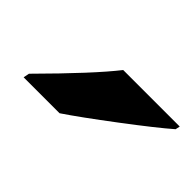

<svg xmlns="http://www.w3.org/2000/svg" viewBox="-35 -902 448 448"><g transform="rotate(45 188.5 -678.0)"><path d="M157.2 -589.8H38.6L41.5 -604.5Q148.4 -711.9 190.9 -766.1H377.4L375 -754.9Q343.3 -727.1 270.3 -671.9Q197.3 -616.7 157.2 -589.8Z"/></g></svg>

Font: Cadman
Style: Bold Italic
Weight: 700
Italic angle: -12°
Designer: Paul James MIller
Foundry: High-Logic / Made with FontCreator
Version: Version 2.114;March 28, 2021;FontCreator 13.0.0.2683 64-bit